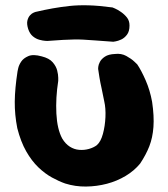

<svg xmlns="http://www.w3.org/2000/svg" viewBox="-20 -698 633 722"><path d="M225 -8Q202 -16 175.5 -30.5Q149 -45 124 -69Q99 -93 78.5 -129Q58 -165 45 -216Q35 -267 35.5 -316Q36 -365 46 -430Q46 -430 48.5 -441.5Q51 -453 59.5 -466Q68 -479 86.5 -487Q105 -495 137 -486Q165 -479 178 -464Q191 -449 195 -433Q199 -417 199 -405.5Q199 -394 199 -394Q189 -330 192 -271Q195 -212 214 -177Q226 -157 242.5 -146.5Q259 -136 278 -134.5Q297 -133 314.5 -138Q332 -143 344 -152Q359 -165 367 -194.5Q375 -224 376.5 -257.5Q378 -291 372 -317Q367 -344 362 -366Q357 -388 354 -406.5Q351 -425 349 -439Q349 -439 349.5 -446.5Q350 -454 355.5 -465Q361 -476 374.5 -485Q388 -494 412 -495Q436 -498 455 -487.5Q474 -477 485 -466.5Q496 -456 496 -456Q511 -434 527.5 -396.5Q544 -359 552 -315Q560 -261 557 -220.5Q554 -180 541.5 -148Q529 -116 507 -83Q485 -56 452.5 -36.5Q420 -17 382 -7Q344 3 303.5 3.5Q263 4 225 -8ZM467 -602Q467 -580 457.5 -567.5Q448 -555 436 -549.5Q424 -544 415 -542.5Q406 -541 406 -541Q364 -544 337.5 -546Q311 -548 292.5 -549Q274 -550 257 -549.5Q240 -549 217 -548Q194 -547 158 -544Q158 -544 149.5 -544.5Q141 -545 128 -548.5Q115 -552 103.5 -561.5Q92 -571 86 -589Q80 -608 83 -620.5Q86 -633 93 -640.5Q100 -648 106.5 -650.5Q113 -653 113 -653Q147 -661 178 -666.5Q209 -672 241 -675.5Q273 -679 312 -678Q351 -677 403 -670Q403 -670 412.5 -666Q422 -662 435 -653Q448 -644 457.5 -632Q467 -620 467 -602Z"/></svg>

Font: Sour Gummy
Style: Bold
Weight: 700
Designer: Stefie Justprince
Foundry: Eifetstype
Version: Version 1.000